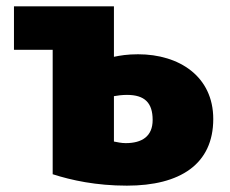

<svg xmlns="http://www.w3.org/2000/svg" viewBox="-20 -561 725 605"><path d="M24 -541H339V-382C358 -386 381 -390 415 -390C545 -390 652 -320 652 -186C652 -44 548 24 380 24C283 24 205 7 146 -12V-404H24ZM461 -183C461 -237 436 -262 380 -262C365 -262 350 -260 339 -258V-115C349 -113 363 -110 376 -110C427 -110 461 -131 461 -183Z"/></svg>

Font: Repo Black
Style: Regular
Weight: 900
Designer: Stefan Peev
Foundry: Context Ltd
Version: Version 1.502